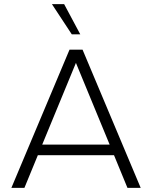

<svg xmlns="http://www.w3.org/2000/svg" viewBox="-20 -908 735 928"><path d="M596 0 531 -158H163L98 0H35L316 -668H379L660 0ZM347 -604 184 -209H510ZM327 -742 231 -888H290L368 -742Z"/></svg>

Font: Celebes Light
Style: Regular
Weight: 300
Designer: Anugrah Pasau
Foundry: Lafontype
Version: Version 1.000; ttfautohint (v1.8.4)